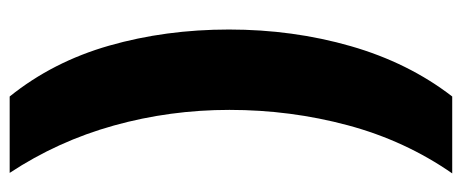

<svg xmlns="http://www.w3.org/2000/svg" viewBox="-292 -482 932 387"><g transform="rotate(90 173.5 -288.0)"><path d="M39 -284Q39 -413 72.5 -529.5Q106 -646 174 -734H329Q263 -639 232 -523.5Q201 -408 201 -285Q201 -165 232.5 -52Q264 61 328 158H174Q104 71 71.5 -42.5Q39 -156 39 -284Z"/></g></svg>

Font: Noto Sans Lao Looped SemiCondensed Black
Style: Regular
Weight: 900
Width: 4
Designer: Mark Frömberg, Ben Mitchell
Foundry: The Fontpad Ltd
Version: Version 1.002; ttfautohint (v1.8.4.7-5d5b)